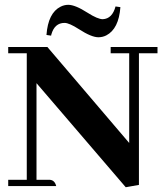

<svg xmlns="http://www.w3.org/2000/svg" viewBox="-20 -784 688 809"><path d="M446.3 -559.6H524.4V-181.6L179.7 -585.9H14.6V-559.6H92.8V-26.4H14.6V0H216.8Q210.9 -24.4 190.4 -26.4H133.8V-433.6L509.8 4.9L565.4 -4.9V-559.6H643.6V-585.9H446.3ZM267.6 -763.7Q296.9 -763.7 348.6 -730.5Q391.6 -703.1 413.1 -703.1Q453.1 -705.1 466.8 -756.8L487.3 -753.9Q480.5 -662.1 427.7 -634.8Q412.1 -627 394.5 -627Q365.2 -627 312.5 -661.1Q271.5 -687.5 252 -687.5Q210 -687.5 196.3 -638.7Q196.3 -635.7 195.3 -633.8L175.8 -636.7Q182.6 -729.5 235.4 -755.9Q251 -763.7 267.6 -763.7Z"/></svg>

Font: Abhaya Libre ExtraBold
Style: Regular
Weight: 800
Designer: Pushpananda Ekanayake, Sol Matas, Pathum Egodawatta
Foundry: Mooniak
Version: Version 1.050 ; ttfautohint (v1.6)